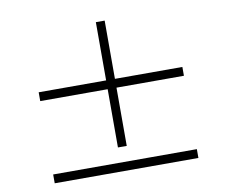

<svg xmlns="http://www.w3.org/2000/svg" viewBox="-83 -892 1166 987"><g transform="rotate(-10 500.0 -398.5)"><path d="M523 -134H477V-438H125V-484H477V-788H523V-484H875V-438H523ZM125 -55H875V-9H125Z"/></g></svg>

Font: Early Summer Mincho SemiBold
Style: Regular
Weight: 600
Designer: GuiWonder
Version: Version 1.002